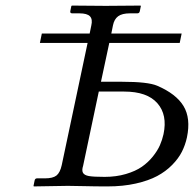

<svg xmlns="http://www.w3.org/2000/svg" viewBox="-20 -666 696 688"><path d="M334 -337.9 277.8 -71.8Q272.5 -55.7 277.3 -46.9Q282.2 -38.1 298.3 -35.2Q314.5 -32.2 355 -32.2Q396.5 -32.2 431.2 -42.5Q465.8 -52.7 488.3 -68.4Q510.7 -84 527.6 -105Q544.4 -126 553 -145.5Q561.5 -165 565.9 -185.1Q580.6 -254.4 543.9 -296.1Q507.3 -337.9 424.8 -337.9ZM371.6 -512.2 341.8 -373H418Q509.8 -373 543 -358.9Q611.3 -329.6 637.7 -285.9Q664.1 -242.2 649.9 -173.8Q644 -146.5 631.8 -122.3Q619.6 -98.1 596.9 -75Q574.2 -51.8 543.2 -35.2Q512.2 -18.6 466.6 -8.3Q420.9 2 365.2 2Q319.3 2 283.4 1Q247.6 0 223.1 0L101.1 2L100.1 0L104 -19Q105.5 -26.9 112.8 -26.9H141.1Q169.4 -26.9 182.4 -37.1Q195.3 -47.4 201.2 -74.2L293.9 -512.2H123L129.9 -545.9H301.3L307.1 -574.2Q312.5 -596.7 302.5 -607.4Q292.5 -618.2 264.2 -618.2H238.8Q230.5 -618.2 231.9 -626L235.8 -645L238.8 -646Q321.8 -645 358.9 -645L482.9 -646L484.9 -645L481 -626Q479.5 -618.2 472.2 -618.2H445.8Q417.5 -618.2 403.3 -607.7Q389.2 -597.2 384.8 -575.2L378.9 -545.9H630.9L624 -512.2Z"/></svg>

Font: Linux Libertine G
Style: Italic
Weight: 400
Italic angle: -12°
Designer: Philipp H. Poll
Foundry: Philipp H. Poll
Version: Version 5.1.3